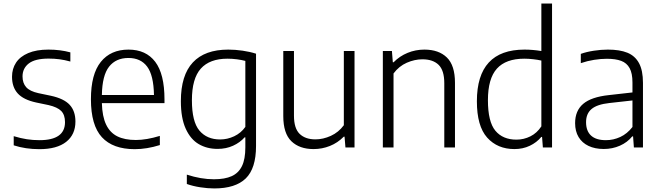

<svg xmlns="http://www.w3.org/2000/svg" viewBox="-20 -828 3703 1078"><path d="M57 -12V-63.5Q96.5 -51.5 131 -46.2Q165.5 -41 201.5 -41Q345 -41 345 -142Q345 -183 323.8 -204.8Q302.5 -226.5 252.5 -238L183 -252.5Q111.5 -268 79.5 -303.5Q47.5 -339 47.5 -397Q47.5 -442 70 -476.2Q92.5 -510.5 138.5 -530Q184.5 -549.5 252 -549.5Q318 -549.5 375 -534V-482.5Q342.5 -491.5 314 -495.2Q285.5 -499 253 -499Q177 -499 141.8 -471.8Q106.5 -444.5 106.5 -399Q106.5 -361.5 127 -338.5Q147.5 -315.5 195.5 -305L265 -290.5Q339 -274.5 371.2 -239.5Q403.5 -204.5 403.5 -145.5Q403.5 -72.5 351.5 -31.5Q299.5 9.5 201 9.5Q123.5 9.5 57 -12Z M903.5 -249H552Q554 -174 575.8 -128.5Q597.5 -83 638.8 -62.5Q680 -42 743 -42Q802 -42 877.5 -65V-13.5Q804 9.5 736.5 9.5Q614 9.5 552.2 -57.5Q490.5 -124.5 490.5 -271Q490.5 -411.5 546 -480.5Q601.5 -549.5 701.5 -549.5Q799.5 -549.5 851.5 -481Q903.5 -412.5 903.5 -270ZM552 -294.5H844.5Q842.5 -405.5 806.2 -454Q770 -502.5 701 -502.5Q631 -502.5 592.5 -453.8Q554 -405 552 -294.5Z M1029 205V152.5Q1108.5 178.5 1181 178.5Q1242.5 178.5 1281 161Q1319.5 143.5 1338.5 104.5Q1357.5 65.5 1357.5 0V-57H1353.5Q1327.5 -27.5 1288.5 -9.8Q1249.5 8 1201.5 8Q1142 8 1096 -18.8Q1050 -45.5 1022.8 -105.2Q995.5 -165 995.5 -260Q995.5 -405.5 1062.8 -477.5Q1130 -549.5 1261.5 -549.5Q1301 -549.5 1342.2 -543.5Q1383.5 -537.5 1417.5 -526.5V-8Q1417.5 117.5 1359.8 173.8Q1302 230 1183 230Q1146 230 1104.2 223.5Q1062.5 217 1029 205ZM1357.5 -115.5V-486Q1337 -491.5 1310.5 -495Q1284 -498.5 1257 -498.5Q1157.5 -498.5 1107.5 -442.8Q1057.5 -387 1057.5 -265.5Q1057.5 -145 1099.5 -95Q1141.5 -45 1216 -45Q1257 -45 1295 -63Q1333 -81 1357.5 -115.5Z M1570.5 -176.5V-541.5H1630.5V-178.5Q1630.5 -107.5 1662.2 -76.5Q1694 -45.5 1751 -45.5Q1794 -45.5 1837.5 -65.2Q1881 -85 1910.5 -125V-541.5H1970.5V0H1919.5L1914.5 -60.5H1910Q1876 -26 1832.2 -8.5Q1788.5 9 1740.5 9Q1661.5 9 1616 -35Q1570.5 -79 1570.5 -176.5Z M2129.5 -541.5H2180.5L2185.5 -478.5H2190Q2224 -513 2268.5 -531.2Q2313 -549.5 2363 -549.5Q2443.5 -549.5 2489 -505.2Q2534.5 -461 2534.5 -363V0H2474.5V-361Q2474.5 -432.5 2442.8 -463.8Q2411 -495 2351.5 -495Q2308 -495 2264 -475.8Q2220 -456.5 2189.5 -415.5V0H2129.5Z M2657.5 -259.5Q2657.5 -549.5 2925 -549.5Q2970.5 -549.5 3019.5 -541.5V-808H3079.5V0H3028L3023.5 -59H3019Q2993.5 -28 2954.5 -9.5Q2915.5 9 2868.5 9Q2773 9 2715.2 -55.5Q2657.5 -120 2657.5 -259.5ZM3019.5 -118.5V-488Q3000 -492.5 2973.8 -495.5Q2947.5 -498.5 2923.5 -498.5Q2820.5 -498.5 2770 -442.8Q2719.5 -387 2719.5 -265.5Q2719.5 -144.5 2761.2 -94.2Q2803 -44 2879.5 -44Q2921 -44 2958 -62.5Q2995 -81 3019.5 -118.5Z M3590 -363V0H3539L3534.5 -62H3529.5Q3502.5 -28.5 3460.5 -10Q3418.5 8.5 3370 8.5Q3320.5 8.5 3284.2 -8.8Q3248 -26 3228.5 -58.5Q3209 -91 3209 -136.5Q3209 -206.5 3254.5 -245Q3300 -283.5 3398 -294L3531 -309V-365Q3531 -416.5 3515 -445.5Q3499 -474.5 3467.8 -486.2Q3436.5 -498 3387 -498Q3353.5 -498 3315.5 -492Q3277.5 -486 3241 -473.5V-525.5Q3273 -537 3313.8 -543.2Q3354.5 -549.5 3393 -549.5Q3459.5 -549.5 3502.5 -532Q3545.5 -514.5 3567.8 -473.5Q3590 -432.5 3590 -363ZM3531 -115V-264L3401 -249.5Q3332.5 -242 3301.5 -216Q3270.5 -190 3270.5 -142Q3270.5 -92.5 3298.5 -66.8Q3326.5 -41 3382 -41Q3424 -41 3462.8 -59Q3501.5 -77 3531 -115Z"/></svg>

Font: Encode Sans Light
Style: Regular
Weight: 300
Designer: Multiple Designers
Foundry: Impallari Type
Version: Version 2.000